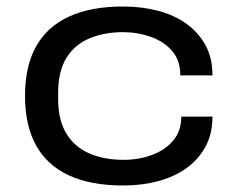

<svg xmlns="http://www.w3.org/2000/svg" viewBox="-20 -559 731 591"><path d="M359 12Q260 12 192.5 -19Q125 -50 91 -111.5Q57 -173 57 -264Q57 -355 91 -416Q125 -477 192.5 -508Q260 -539 359 -539Q417 -539 467.5 -525.5Q518 -512 555 -485Q592 -458 613 -419Q634 -380 634 -327H535Q535 -373 510 -402Q485 -431 444.5 -445.5Q404 -460 359 -460Q300 -460 254.5 -440.5Q209 -421 184 -380Q159 -339 159 -274V-254Q159 -189 184.5 -147.5Q210 -106 255.5 -86.5Q301 -67 361 -67Q406 -67 446.5 -81.5Q487 -96 512.5 -125.5Q538 -155 538 -200H634Q634 -147 612.5 -107.5Q591 -68 554 -41.5Q517 -15 467 -1.5Q417 12 359 12Z"/></svg>

Font: Archivo Expanded
Style: Regular
Weight: 400
Width: 7
Designer: Hector Gatti
Foundry: Omnibus-Type
Version: Version 2.001